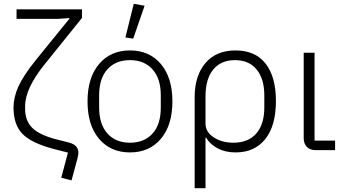

<svg xmlns="http://www.w3.org/2000/svg" viewBox="-20 -789 1808 1009"><path d="M67 -690V-740H411V-695L217 -454Q112 -325 112 -231V-217Q112 -155 148.5 -118Q185 -81 271 -58L342 -40Q392 -27 392 14Q392 22 388 40L356 159L302 145L337 13L263 -6Q145 -37 98 -85.5Q51 -134 51 -224Q51 -277 76.5 -334Q102 -391 168 -473L345 -691V-694L286 -690Z M825.5 -59.5Q765 12 663 12Q561 12 500.5 -59.5Q440 -131 440 -256Q440 -381 500.5 -452.5Q561 -524 663 -524Q765 -524 825.5 -452.5Q886 -381 886 -256Q886 -131 825.5 -59.5ZM825 -224V-288Q825 -376 781.5 -424.5Q738 -473 663 -473Q588 -473 544.5 -425Q501 -377 501 -288V-224Q501 -136 544.5 -87.5Q588 -39 663 -39Q738 -39 781.5 -87Q825 -135 825 -224ZM740 -759 680 -586 639 -592 683 -769Z M1003 200V-279Q1003 -391 1059.5 -457.5Q1116 -524 1218 -524Q1321 -524 1375.5 -455Q1430 -386 1430 -258Q1430 -128 1374 -58Q1318 12 1218 12Q1164 12 1123.5 -9.5Q1083 -31 1063 -66H1060V200ZM1206 -39Q1285 -39 1327 -87.5Q1369 -136 1369 -224V-288Q1369 -375 1328.5 -424Q1288 -473 1215 -473Q1141 -473 1100.5 -423.5Q1060 -374 1060 -283V-139Q1060 -95 1103.5 -67Q1147 -39 1206 -39Z M1741 -50V0H1639Q1609 0 1592.5 -17Q1576 -34 1576 -63V-512H1633V-50Z"/></svg>

Font: IBM Plex Sans Light
Style: Regular
Weight: 300
Designer: Mike Abbink, Paul van der Laan, Pieter van Rosmalen
Foundry: Bold Monday
Version: Version 3.0